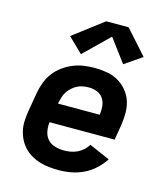

<svg xmlns="http://www.w3.org/2000/svg" viewBox="-114 -855 829 952"><g transform="rotate(15 300.0 -379.0)"><path d="M276 8Q251 8 226.5 5.5Q202 3 178.5 -4Q155 -11 134.5 -23Q114 -35 98 -51.5Q82 -68 71 -89Q60 -110 54.5 -134Q49 -158 50 -183Q51 -208 55 -233L72 -333Q77 -361 87 -388Q97 -415 114.5 -438.5Q132 -462 156.5 -480Q181 -498 208 -509Q235 -520 263 -524Q291 -528 318 -528Q350 -528 381.5 -522.5Q413 -517 439 -502Q465 -487 484.5 -464Q504 -441 513.5 -412Q523 -383 523 -351Q523 -319 518 -287L505 -210H171Q168 -186 172.5 -162.5Q177 -139 192 -122.5Q207 -106 229.5 -99.5Q252 -93 276 -93Q293 -93 310 -96Q327 -99 343 -106.5Q359 -114 372.5 -126Q386 -138 396 -154L502 -108Q484 -80 458.5 -56.5Q433 -33 402.5 -18.5Q372 -4 340 2Q308 8 276 8ZM402 -310Q405 -332 403 -354Q401 -376 389.5 -393.5Q378 -411 358 -419Q338 -427 316 -427Q301 -427 286 -424.5Q271 -422 257 -415Q243 -408 231 -397.5Q219 -387 210 -373.5Q201 -360 196.5 -345.5Q192 -331 189 -317L188 -310ZM234 -576 159 -649 313 -766H428L538 -643L449 -582L361 -700Z"/></g></svg>

Font: Zed Sans Extended
Style: Bold Italic
Weight: 700
Width: 7
Italic angle: -9°
Designer: Belleve Invis
Foundry: Belleve Invis
Version: Version 1.0.0; ttfautohint (v1.8.4)